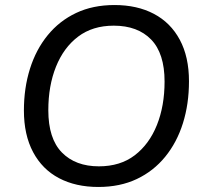

<svg xmlns="http://www.w3.org/2000/svg" viewBox="-20 -734 811 763"><path d="M371 9Q281 9 214.5 -26Q148 -61 111.5 -129.5Q75 -198 75 -295Q75 -384 99 -460.5Q123 -537 169.5 -594Q216 -651 282.5 -682.5Q349 -714 435 -714Q525 -714 591.5 -679Q658 -644 694.5 -576Q731 -508 731 -411Q731 -321 707 -244.5Q683 -168 636.5 -111Q590 -54 523.5 -22.5Q457 9 371 9ZM373 -73Q458 -73 515.5 -117Q573 -161 603.5 -237Q634 -313 634 -410Q634 -522 580.5 -577Q527 -632 432 -632Q348 -632 290.5 -588.5Q233 -545 202.5 -469Q172 -393 172 -296Q172 -183 226 -128Q280 -73 373 -73Z"/></svg>

Font: Nunito Sans 12pt ExtraLight 12pt Medium
Style: Italic
Weight: 500
Italic angle: -9°
Version: Version 3.101;gftools[0.9.27]